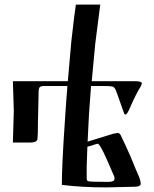

<svg xmlns="http://www.w3.org/2000/svg" viewBox="-20 -804 670 835"><path d="M40 -322Q40 -340 38 -388Q36 -436 36 -451H275Q276 -463 290 -622Q304 -747 310 -784H416L394 -612Q394 -612 379 -451H566Q597 -451 597 -441L592 -428Q570 -393 546 -337Q533 -306 526 -306Q522 -306 520.5 -309Q519 -312 513 -330L486 -406Q479 -426 468 -428Q456 -430 428 -430H376Q370 -355 367 -307L361 -188L471 -222L491 -226Q500 -226 505 -216Q522 -181 547 -125Q572 -63 586 -32Q592 -14 592 -6Q592 7 570 8L442 11Q337 11 249 0Q249 -86 262 -275Q265 -327 268 -364.5Q271 -402 272 -414Q273 -426 273 -430H175Q159 -430 153.5 -425.5Q148 -421 148 -404L145 -273Q145 -216 143 -200Q141 -184 111 -184Q110 -184 108 -184Q106 -184 105 -184H36Q36 -200 38 -251Q40 -302 40 -322ZM382 -172 360 -166 357 -79V-29Q357 -17 364 -16Q373 -13 450 -13Q478 -13 478 -26Q478 -33 477 -36Q454 -89 443 -114Q414 -179 405 -179L390 -175Z"/></svg>

Font: Pochaevsk Unicode
Style: Normal
Weight: 400
Version: Version 1.1